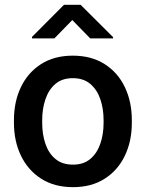

<svg xmlns="http://www.w3.org/2000/svg" viewBox="-20 -770 607 800"><path d="M38.1 -258.3V-269.5Q38.1 -346.2 67.1 -407Q96.2 -467.8 151.1 -502.9Q206.1 -538.1 283.2 -538.1Q360.8 -538.1 416 -502.9Q471.2 -467.8 500.2 -407Q529.3 -346.2 529.3 -269.5V-258.3Q529.3 -181.6 500.2 -121.1Q471.2 -60.5 416.3 -25.4Q361.3 9.8 284.2 9.8Q206.5 9.8 151.6 -25.4Q96.7 -60.5 67.4 -121.1Q38.1 -181.6 38.1 -258.3ZM155.8 -269.5V-258.3Q155.8 -210.4 169.2 -170.9Q182.6 -131.3 210.9 -107.7Q239.3 -84 284.2 -84Q328.1 -84 356.2 -107.7Q384.3 -131.3 397.9 -170.9Q411.6 -210.4 411.6 -258.3V-269.5Q411.6 -316.4 398.2 -356.2Q384.8 -396 356.4 -420.2Q328.1 -444.3 283.2 -444.3Q238.8 -444.3 210.7 -420.2Q182.6 -396 169.2 -356.2Q155.8 -316.4 155.8 -269.5ZM315.9 -750 451.2 -615.2V-609.9H356L281.2 -686.5L206.5 -609.9H113.3V-616.2L246.6 -750Z"/></svg>

Font: Vazirmatn RD FD Medium
Style: Regular
Weight: 500
Designer: Saber Rastikerdar
Foundry: Saber Rastikerdar
Version: Version 33.003